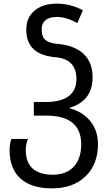

<svg xmlns="http://www.w3.org/2000/svg" viewBox="-20 -785 595 1045"><path d="M483.9 -365.2Q483.9 -299.3 452.4 -258.1Q420.9 -216.8 355 -196.8Q429.7 -177.7 471.4 -126Q513.2 -74.2 513.2 -1Q513.2 109.9 445.3 175Q377.4 240.2 263.2 240.2Q150.9 240.2 91.6 186.8Q32.2 133.3 32.2 32.2Q32.2 -1.5 42 -28.8H131.8Q127 -18.1 123.5 -0.7Q120.1 16.6 120.1 30.8Q120.1 98.1 157.7 132.1Q195.3 166 267.1 166Q340.8 166 381.3 122.3Q421.9 78.6 421.9 1Q421.9 -155.8 231.9 -155.8H164.1V-230H231.9Q311.5 -230 353.8 -261.7Q396 -293.5 396 -353Q396 -462.9 285.2 -473.1Q123 -485.8 123 -623Q123 -689.5 168.2 -727.3Q213.4 -765.1 289.1 -765.1Q364.3 -765.1 431.2 -729L400.9 -659.2Q340.3 -692.9 290 -692.9Q249 -692.9 228 -675.5Q207 -658.2 207 -627.9Q207 -596.7 215.6 -581.5Q224.1 -566.4 243.4 -557.6Q262.7 -548.8 295.9 -545.9Q386.2 -537.6 435.1 -491.5Q483.9 -445.3 483.9 -365.2Z"/></svg>

Font: NotoPenekeko
Style: Regular
Weight: 400
Designer: Monotype Design team
Foundry: Monotype Imaging Inc.
Version: Version 1.04